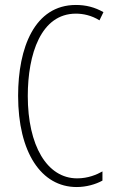

<svg xmlns="http://www.w3.org/2000/svg" viewBox="-20 -744 461 774"><path d="M286 -689C315 -689 349 -682 381 -662L397 -695C362 -715 326 -724 286 -724C119 -724 53 -551 53 -358C53 -130 146 10 289 10C328 10 366 -1 393 -16V-53C370 -40 335 -25 291 -25C169 -25 92 -158 92 -357C92 -526 145 -689 286 -689Z"/></svg>

Font: Noto Sans Thai ExtCond ExtLt
Style: Regular
Weight: 200
Width: 2
Designer: Monotype Design Team
Foundry: Monotype Imaging Inc.
Version: Version 2.002